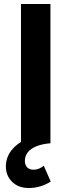

<svg xmlns="http://www.w3.org/2000/svg" viewBox="-20 -720 358 965"><path d="M85.5 0V-700H233.5V0ZM125 225Q72.5 225 41 194Q9.5 163 9.5 116Q10 71 37.2 36Q64.5 1 111.8 -21Q159 -43 220 -49L233.5 0Q192 3.5 163.5 15Q135 26.5 120.2 44.8Q105.5 63 105 88Q105 108 116 120.5Q127 133 149 133Q162.5 133 176 127.5Q189.5 122 200 113L235 192.5Q211 208 182.8 216.5Q154.5 225 125 225Z"/></svg>

Font: Geologica SemiBold
Style: Regular
Weight: 600
Designer: Sindre Bremnes, Frode Helland
Foundry: Monokrom Skriftforlag AS
Version: Version 1.010;gftools[0.9.28]